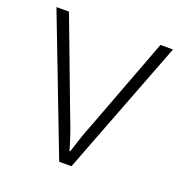

<svg xmlns="http://www.w3.org/2000/svg" viewBox="-103 -619 661 706"><g transform="rotate(20 228.0 -265.5)"><path d="M204 0 0 -531H49L187 -165Q200 -133 209.5 -104Q219 -75 226 -50H229Q237 -75 246.5 -104Q256 -133 269 -165L407 -531H456L252 0Z"/></g></svg>

Font: Noto Sans Thaana ExtraLight
Style: Regular
Weight: 200
Designer: David Williams
Foundry: Google Inc.
Version: Version 3.001; ttfautohint (v1.8.4.7-5d5b)